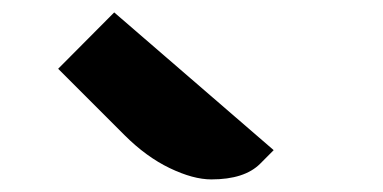

<svg xmlns="http://www.w3.org/2000/svg" viewBox="-20 -941 621 311"><path d="M401.4 -675.8Q376 -650.4 322.3 -650.4Q293 -650.4 254.9 -668.7Q216.8 -687 181.6 -722.2L74.2 -829.6L165 -920.9L423.3 -697.8Z"/></svg>

Font: Plaster
Style: Regular
Weight: 400
Designer: Eben Sorkin
Foundry: Eben Sorkin
Version: Version 1.007